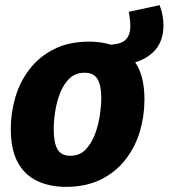

<svg xmlns="http://www.w3.org/2000/svg" viewBox="-20 -713 656 747"><path d="M409 -458 403 -539Q450 -540 468.5 -558Q487 -576 487 -611Q487 -623 485.5 -637Q484 -651 481 -667L601 -693Q609 -672 612.5 -652Q616 -632 616 -614Q616 -537 560.5 -497Q505 -457 409 -458ZM327 -551Q390 -551 438.5 -528.5Q487 -506 514.5 -456.5Q542 -407 542 -325Q542 -261 524 -201Q506 -141 468.5 -92.5Q431 -44 373 -15Q315 14 237 14Q173 14 124.5 -9Q76 -32 49 -81.5Q22 -131 22 -212Q22 -275 40 -335.5Q58 -396 95.5 -444.5Q133 -493 190.5 -522Q248 -551 327 -551ZM309 -430Q273 -430 250 -407.5Q227 -385 213.5 -350Q200 -315 194.5 -277.5Q189 -240 189 -210Q189 -158 203.5 -132.5Q218 -107 254 -107Q290 -107 313 -131Q336 -155 349.5 -191Q363 -227 368.5 -265Q374 -303 374 -332Q374 -382 359 -406Q344 -430 309 -430Z"/></svg>

Font: Bitter Thin ExtraBold
Style: Italic
Weight: 800
Italic angle: -9°
Version: Version 2.002